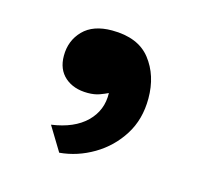

<svg xmlns="http://www.w3.org/2000/svg" viewBox="-51 -169 374 354"><g transform="rotate(15 135.5 7.5)"><path d="M88 129 60 83Q103 77 126 54.5Q149 32 148 -1Q142 2 132.5 5.5Q123 9 110 9Q83 9 66.5 -5.5Q50 -20 50 -46Q50 -75 69 -94.5Q88 -114 124 -114Q174 -114 197.5 -84Q221 -54 221 -10Q221 30 202 60Q183 90 152.5 108Q122 126 88 129Z"/></g></svg>

Font: Red Rose SemiBold
Style: Regular
Weight: 600
Designer: Jaikishan Patel
Version: Version 2.000